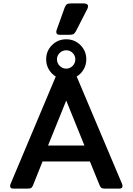

<svg xmlns="http://www.w3.org/2000/svg" viewBox="-20 -1099 773 1119"><path d="M308 -912Q308 -920 310 -924L357 -1055Q363 -1069 369.5 -1074Q376 -1079 394 -1079H468Q493 -1079 493 -1062Q493 -1055 489 -1047L423 -918Q416 -905 408 -900.5Q400 -896 381 -896H329Q308 -896 308 -912ZM694 -15Q694 0 677 0H590Q577 0 571.5 -3.5Q566 -7 561 -18L504 -158H228L172 -18Q167 -7 161.5 -3.5Q156 0 143 0H56Q39 0 39 -15Q39 -21 42 -28L305 -653Q280 -668 264.5 -694.5Q249 -721 249 -753Q249 -802 283 -836Q317 -870 366 -870Q415 -870 449 -836Q483 -802 483 -753Q483 -722 468 -695.5Q453 -669 427 -653L691 -28Q694 -21 694 -15ZM312 -753Q312 -731 328 -715Q344 -699 366 -699Q388 -699 403.5 -715Q419 -731 419 -753Q419 -775 403.5 -790.5Q388 -806 366 -806Q344 -806 328 -790.5Q312 -775 312 -753ZM472 -251 366 -513 260 -251Z"/></svg>

Font: Mitr
Style: Regular
Weight: 400
Designer: Thanarat Vachiruckul
Foundry: Cadson Demak
Version: Version 1.002